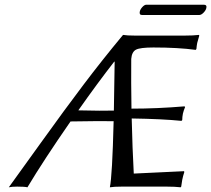

<svg xmlns="http://www.w3.org/2000/svg" viewBox="-20 -797 902 820"><path d="M830.6 -732.9H586.9Q573.7 -732.9 577.1 -748Q579.1 -757.3 588.1 -767.1Q597.2 -776.9 605 -776.9H850.1Q864.3 -776.9 861.3 -763.2Q859.4 -753.4 849.6 -743.2Q839.8 -732.9 830.6 -732.9ZM281.2 -278.3Q166.5 -112.8 97.2 2.9Q85.9 0 53.2 0Q30.3 0 17.6 2.9Q48.8 -40 153.3 -185.5Q257.8 -331.1 336.7 -435.3Q415.5 -539.6 503.4 -645.5L505.9 -647.9Q522.5 -645 556.2 -645H769Q805.2 -645 829.6 -647.9L831.1 -645Q823.2 -617.7 822.3 -613.8Q820.3 -604 818.8 -587.9L815.9 -584Q740.7 -594.2 635.3 -594.2Q579.1 -594.2 561 -585Q543 -575.7 540.5 -545.4Q539.6 -446.3 541.5 -333Q650.9 -333 768.1 -342.8L770.5 -339.8Q764.6 -326.2 761.2 -312Q758.3 -297.4 758.3 -284.2L754.9 -280.8Q672.9 -289.1 542.5 -291Q545.4 -163.6 551.3 -55.7L766.1 -65.9L767.1 -62Q761.7 -45.9 758.3 -28.8Q758.3 -27.8 753.9 0L751.5 2.9Q728 0 691.9 0H555.2H553.7H500Q466.8 0 449.2 2.9Q459.5 -45.9 465.3 -279.3Q432.1 -279.8 399.4 -279.8Q351.6 -279.8 281.2 -278.3ZM466.3 -324.7Q468.3 -416.5 469.7 -533.7H467.8Q395.5 -440.9 314.5 -325.7Q397.9 -324.2 403.8 -324.2Q427.2 -324.2 466.3 -324.7Z"/></svg>

Font: Linux Biolinum
Style: Italic
Weight: 400
Italic angle: -12°
Designer: Philipp H. Poll
Foundry: Philipp H. Poll
Version: Version 1.1.3 ; ttfautohint (v0.9)